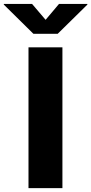

<svg xmlns="http://www.w3.org/2000/svg" viewBox="-92 -972 472 992"><path d="M230.5 -727.5V0H55.2V-727.5ZM73.7 -951.7 143.6 -869.6 212.9 -951.7H359.4V-948.2L206.1 -797.4H80.6L-72.3 -948.2V-951.7Z"/></svg>

Font: Inter Extra Bold
Style: Regular
Weight: 800
Designer: Rasmus Andersson
Foundry: rsms
Version: Version 4.000;git-3c8e0fc